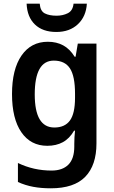

<svg xmlns="http://www.w3.org/2000/svg" viewBox="-20 -779 615 1039"><path d="M239 -553Q286 -553 322 -533.5Q358 -514 384 -472H389L401 -543H502V-3Q502 115 441.5 177.5Q381 240 255 240Q203 240 160 232Q117 224 77 206V103Q162 144 259 144Q318 144 350 112Q382 80 382 14V0Q382 -15 383 -36Q384 -57 386 -72H381Q356 -29 320 -9.5Q284 10 236 10Q146 10 95.5 -63.5Q45 -137 45 -270Q45 -404 96.5 -478.5Q148 -553 239 -553ZM271 -451Q168 -451 168 -268Q168 -89 274 -89Q331 -89 358.5 -127Q386 -165 386 -250V-272Q386 -367 358.5 -409Q331 -451 271 -451ZM450 -759Q446 -690 401.5 -648Q357 -606 285 -606Q211 -606 169 -646.5Q127 -687 124 -759H195Q198 -719 222.5 -706.5Q247 -694 286 -694Q320 -694 347 -707.5Q374 -721 378 -759Z"/></svg>

Font: Noto Sans SemiCondensed SemiBold
Style: Regular
Weight: 600
Width: 4
Designer: Monotype Design Team
Foundry: Monotype Imaging Inc.
Version: Version 2.013; ttfautohint (v1.8.4.7-5d5b)